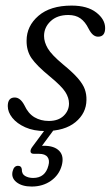

<svg xmlns="http://www.w3.org/2000/svg" viewBox="-20 -472 410 704"><path d="M159 -28.5Q193.5 -28.5 213.2 -47.2Q233 -66 233 -92.5Q233 -113.5 219.5 -134.8Q206 -156 163.5 -191Q113.5 -232 95.2 -259.2Q77 -286.5 77.5 -323Q77.5 -376.5 121 -414Q164.5 -451.5 242.5 -451.5Q300.5 -451.5 333 -426.2Q365.5 -401 365.5 -369Q365.5 -337.5 339.5 -337.5Q330 -337.5 321.5 -344.2Q313 -351 304.5 -367.5Q292.5 -392 275 -404.5Q257.5 -417 230.5 -417Q189.5 -417 165.5 -394.2Q141.5 -371.5 141.5 -340Q141.5 -318 155.2 -294.5Q169 -271 211 -236Q247 -206.5 265.8 -184.8Q284.5 -163 291 -144.5Q297.5 -126 297 -105.5Q296.5 -57 256.8 -24.2Q217 8.5 145.5 8.5Q103.5 8.5 72.8 -5.2Q42 -19 25.2 -40Q8.5 -61 8.5 -83Q8.5 -114.5 34 -114.5Q54.5 -114.5 69.5 -86Q83.5 -55.5 106.5 -42Q129.5 -28.5 159 -28.5ZM154 -8.5H186.5L134 62.5Q137.5 62.5 141 62.5Q179.5 62.5 197.5 81.5Q215.5 100.5 206.5 134.5Q197 169.5 167 190.8Q137 212 96 212Q60.5 212 40.2 195.8Q20 179.5 26.5 155Q31.5 136 46 136Q58.5 136 60 148.5Q59.5 166 72 173.2Q84.5 180.5 101.5 180.5Q146 180.5 157.5 135Q163 115.5 154.2 103.8Q145.5 92 123 92H104.5Q93 92 92 84.2Q91 76.5 98.5 66.5Z"/></svg>

Font: Fraunces 72pt S100 Light
Style: Italic
Weight: 300
Italic angle: -16°
Version: Version 1.000; ttfautohint (v1.8.3)